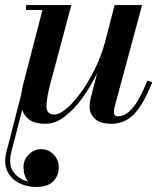

<svg xmlns="http://www.w3.org/2000/svg" viewBox="-51 -480 650 760"><path d="M112.5 110.5Q141 110.5 161.2 131.5Q181.5 152.5 181.5 183.5Q181.5 216 159.8 238Q138 260 92 260Q54.5 260 23.5 244Q-7.5 228 -22.2 197Q-37 166 -25.5 121L33 -106Q35 -122.5 39.5 -141L117 -440.5H52V-460H231.5L148.5 -150Q133 -91.5 133 -59Q133 -26.5 164.5 -26.5Q184 -26.5 211.8 -49.8Q239.5 -73 268.8 -113.2Q298 -153.5 323.8 -205.2Q349.5 -257 365 -314L402.5 -460H511.5L402 -54.5Q400 -45.5 400 -36.5Q400 -19.5 416 -19.5Q445 -19.5 472.5 -50.8Q500 -82 532.5 -161L551.5 -154.5Q517.5 -68 480.5 -29Q443.5 10 389 10Q345 10 324.2 -10.2Q303.5 -30.5 303.5 -57Q303.5 -72.5 308 -91.5L333.5 -190.5Q308 -138 275 -92.2Q242 -46.5 204.8 -18.2Q167.5 10 128.5 10Q89 10 67 -5Q45 -20 37 -45.5L-6 121Q-19 171.5 2 200.5Q23 229.5 60 238.5Q42 214.5 42 181.5Q42 152.5 63 131.5Q84 110.5 112.5 110.5Z"/></svg>

Font: Bodoni* 11pt Medium
Style: Italic
Weight: 500
Italic angle: -13°
Version: Version 2.3